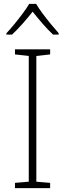

<svg xmlns="http://www.w3.org/2000/svg" viewBox="-20 -968 334 988"><path d="M238 0H57V-27L128 -33V-680L57 -688V-714H238V-688L167 -680V-33L238 -27ZM166 -948Q178 -927 198.5 -899.5Q219 -872 241.5 -844.5Q264 -817 282 -797V-790H253Q226 -815 198 -847.5Q170 -880 148 -908Q126 -880 97.5 -847.5Q69 -815 42 -790H13V-797Q32 -817 54.5 -844.5Q77 -872 97.5 -899.5Q118 -927 130 -948Z"/></svg>

Font: Noto Sans Devanagari ExtraLight
Style: Regular
Weight: 200
Designer: Jelle Bosma - Monotype Design Team
Foundry: Monotype Imaging Inc.
Version: Version 2.004; ttfautohint (v1.8.4.7-5d5b)